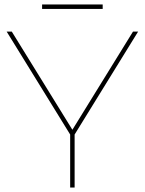

<svg xmlns="http://www.w3.org/2000/svg" viewBox="-20 -842 650 862"><path d="M295 0V-245L300 -230L10 -700H33L309 -253H301L577 -700H600L310 -230L315 -245V0ZM169 -802V-822H441V-802Z"/></svg>

Font: Montserrat Thin Thin
Style: Regular
Weight: 250
Version: Version 9.000